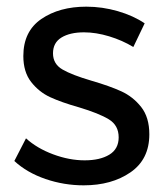

<svg xmlns="http://www.w3.org/2000/svg" viewBox="-20 -553 500 576"><path d="M232 -456Q190 -456 164.5 -440.5Q139 -425 139 -393Q139 -361 167.5 -344.5Q196 -328 254 -311Q309 -295 344 -279Q379 -263 403.5 -232Q428 -201 428 -150Q428 -75 371.5 -36Q315 3 231 3Q172 3 116.5 -16Q61 -35 23 -70L58 -138Q91 -108 139.5 -90Q188 -72 234 -72Q280 -72 308 -89Q336 -106 336 -141Q336 -177 306.5 -195Q277 -213 217 -231Q164 -246 130.5 -261.5Q97 -277 73.5 -307Q50 -337 50 -385Q50 -459 104 -496Q158 -533 239 -533Q287 -533 333.5 -519.5Q380 -506 414 -483L380 -412Q347 -432 307.5 -444Q268 -456 232 -456Z"/></svg>

Font: Montserrat
Style: Regular
Weight: 400
Designer: Julieta Ulanovsky
Foundry: Julieta Ulanovsky
Version: Version 6.001